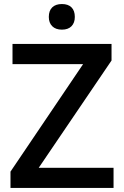

<svg xmlns="http://www.w3.org/2000/svg" viewBox="-20 -932 615 952"><path d="M287 -785Q318 -785 334.5 -802Q351 -819 351 -848Q351 -879 334.5 -895.5Q318 -912 287 -912Q256 -912 239 -895.5Q222 -879 222 -848Q222 -819 239 -802Q256 -785 287 -785ZM172 -100 533 -632V-714H42V-614H392L32 -81V0H543V-100Z"/></svg>

Font: OpenSansMMV
Style: Semibold
Weight: 600
Designer: Steve Matteson
Foundry: Ascender Corporation
Version: Version 6.000